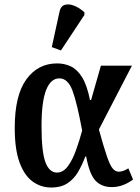

<svg xmlns="http://www.w3.org/2000/svg" viewBox="-20 -830 629 860"><path d="M210 10Q163 10 126 -17Q89 -44 67.5 -102.5Q46 -161 46 -257Q46 -403 98 -474.5Q150 -546 236 -546Q269 -546 297.5 -532.5Q326 -519 348 -483.5Q370 -448 383 -382H388L432 -536H571L423 -250Q445 -170 459 -129.5Q473 -89 485 -75Q497 -61 512 -61Q522 -61 533 -65Q544 -69 555 -76L576 -26Q558 -12 533.5 -2Q509 8 480 8Q436 8 408.5 -20Q381 -48 366 -129H362Q348 -91 329.5 -59.5Q311 -28 282 -9Q253 10 210 10ZM235 -57Q263 -57 284 -85.5Q305 -114 320.5 -157.5Q336 -201 348 -245Q325 -370 304.5 -424.5Q284 -479 246 -479Q207 -479 186.5 -426.5Q166 -374 166 -265Q166 -150 183.5 -103.5Q201 -57 235 -57ZM253 -604 212 -619 246 -775Q251 -802 269.5 -808Q288 -814 312 -804.5Q336 -795 358 -775V-763Z"/></svg>

Font: Noto Serif Condensed SemiBold
Style: Regular
Weight: 600
Width: 3
Designer: Monotype Design Team
Foundry: Monotype Imaging Inc.
Version: Version 2.013